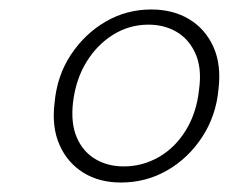

<svg xmlns="http://www.w3.org/2000/svg" viewBox="-20 -732 483 405"><path d="M235 -347Q189 -347 155.5 -368Q122 -389 105.5 -426.5Q89 -464 95 -514Q100 -572 129.5 -616.5Q159 -661 203 -686.5Q247 -712 299 -712Q345 -712 379 -691.5Q413 -671 430 -633.5Q447 -596 441 -545Q436 -488 406.5 -443Q377 -398 332.5 -372.5Q288 -347 235 -347ZM241 -381Q281 -381 315.5 -401Q350 -421 372.5 -458Q395 -495 400 -544Q406 -588 392.5 -618.5Q379 -649 353 -664.5Q327 -680 293 -680Q253 -680 219 -659Q185 -638 162.5 -601.5Q140 -565 134 -516Q129 -472 142 -442Q155 -412 181 -396.5Q207 -381 241 -381Z"/></svg>

Font: DM Sans 17pt ExtraLight
Style: Italic
Weight: 250
Italic angle: -10°
Version: Version 4.004;gftools[0.9.30]